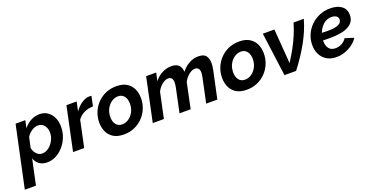

<svg xmlns="http://www.w3.org/2000/svg" viewBox="-78 -1245 4204 2171"><g transform="rotate(-20 2024.0 -160.0)"><path d="M107 -524H224L205 -434Q242 -480 291 -506.5Q340 -533 397 -533Q453 -533 494 -504Q535 -475 557 -426.5Q579 -378 579 -318Q579 -253 556.5 -194Q534 -135 494 -89Q454 -43 403 -16.5Q352 10 296 10Q239 10 201 -18Q163 -46 149 -92L84 213H-50ZM276 -104Q319 -104 356 -132Q393 -160 416 -204.5Q439 -249 439 -296Q439 -349 411 -384Q383 -419 335 -419Q300 -419 261 -394Q222 -369 200 -331L173 -208Q181 -164 209 -134Q237 -104 276 -104Z M719 -524H842L818 -412Q856 -466 903.5 -497.5Q951 -529 997 -529Q1014 -529 1021 -527L996 -408Q939 -408 889 -384.5Q839 -361 809 -317L742 0H608Z M1219 10Q1143 10 1094.5 -20Q1046 -50 1023 -100.5Q1000 -151 1000 -212Q1000 -276 1023.5 -334Q1047 -392 1090 -437Q1133 -482 1191.5 -507.5Q1250 -533 1320 -533Q1396 -533 1444.5 -503Q1493 -473 1516 -423Q1539 -373 1539 -311Q1539 -247 1515.5 -189Q1492 -131 1449 -86Q1406 -41 1347.5 -15.5Q1289 10 1219 10ZM1239 -104Q1281 -104 1317.5 -129Q1354 -154 1377 -197Q1400 -240 1400 -295Q1400 -350 1374 -384.5Q1348 -419 1300 -419Q1259 -419 1222 -394Q1185 -369 1162 -325.5Q1139 -282 1139 -227Q1139 -172 1165 -138Q1191 -104 1239 -104Z M1678 -524H1799L1778 -427Q1816 -477 1870.5 -505Q1925 -533 1982 -533Q2044 -533 2072 -502.5Q2100 -472 2102 -422Q2143 -476 2196.5 -504.5Q2250 -533 2307 -533Q2375 -533 2399.5 -497.5Q2424 -462 2424 -411Q2424 -396 2422 -375Q2420 -354 2414 -327L2344 0H2210L2272 -294Q2279 -324 2279 -347Q2279 -382 2264.5 -398.5Q2250 -415 2225 -415Q2189 -415 2150 -384Q2111 -353 2087 -305L2023 0H1889L1951 -294Q1957 -325 1957 -348Q1957 -382 1942.5 -398.5Q1928 -415 1903 -415Q1867 -415 1828.5 -384.5Q1790 -354 1766 -306L1701 0H1567Z M2697 10Q2621 10 2572.5 -20Q2524 -50 2501 -100.5Q2478 -151 2478 -212Q2478 -276 2501.5 -334Q2525 -392 2568 -437Q2611 -482 2669.5 -507.5Q2728 -533 2798 -533Q2874 -533 2922.5 -503Q2971 -473 2994 -423Q3017 -373 3017 -311Q3017 -247 2993.5 -189Q2970 -131 2927 -86Q2884 -41 2825.5 -15.5Q2767 10 2697 10ZM2717 -104Q2759 -104 2795.5 -129Q2832 -154 2855 -197Q2878 -240 2878 -295Q2878 -350 2852 -384.5Q2826 -419 2778 -419Q2737 -419 2700 -394Q2663 -369 2640 -325.5Q2617 -282 2617 -227Q2617 -172 2643 -138Q2669 -104 2717 -104Z M3082 -524H3221L3253 -109Q3301 -183 3337.5 -250Q3374 -317 3402 -383.5Q3430 -450 3452 -524H3575Q3539 -393 3466 -262Q3393 -131 3292 0H3152Z M3777 10Q3710 10 3662 -18.5Q3614 -47 3588.5 -97Q3563 -147 3563 -212Q3563 -277 3588 -335Q3613 -393 3658 -437.5Q3703 -482 3763 -507.5Q3823 -533 3893 -533Q3978 -533 4029 -495.5Q4080 -458 4080 -387Q4080 -218 3778 -218Q3760 -218 3739.5 -218.5Q3719 -219 3697 -220Q3696 -214 3696 -207Q3696 -155 3721.5 -121.5Q3747 -88 3801 -88Q3841 -88 3876.5 -107Q3912 -126 3933 -160L4039 -127Q4012 -86 3970.5 -55.5Q3929 -25 3879 -7.5Q3829 10 3777 10ZM3874 -436Q3818 -436 3776 -399Q3734 -362 3713 -305Q3730 -304 3746.5 -303.5Q3763 -303 3779 -303Q3876 -303 3914.5 -323Q3953 -343 3953 -378Q3953 -407 3931 -421.5Q3909 -436 3874 -436Z"/></g></svg>

Font: Raleway
Style: Bold Italic
Weight: 700
Italic angle: -12°
Designer: Matt McInerney, Pablo Impallari, Rodrigo Fuenzalida
Foundry: Matt McInerney, Pablo Impallari, Rodrigo Fuenzalida
Version: Version 4.101;RELEASE